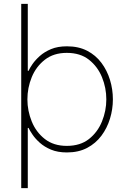

<svg xmlns="http://www.w3.org/2000/svg" viewBox="-20 -780 670 995"><path d="M90 195V-760H124V-413H128Q134 -427 148.5 -448Q163 -469 186.5 -490Q210 -511 244.5 -525.5Q279 -540 327 -540Q387 -540 431.5 -517Q476 -494 505.5 -454.5Q535 -415 550 -366Q565 -317 565 -265Q565 -214 550 -165Q535 -116 505.5 -76.5Q476 -37 431.5 -13.5Q387 10 327 10Q279 10 244.5 -4.5Q210 -19 186.5 -40Q163 -61 148.5 -82.5Q134 -104 128 -117H124V195ZM122 -265Q122 -206 144.5 -150.5Q167 -95 212.5 -59.5Q258 -24 326 -24Q396 -24 441 -59.5Q486 -95 508.5 -150.5Q531 -206 531 -265Q531 -325 508.5 -380Q486 -435 441 -470.5Q396 -506 326 -506Q258 -506 212.5 -470.5Q167 -435 144.5 -380Q122 -325 122 -265Z"/></svg>

Font: Be Vietnam Pro Thin
Style: Regular
Weight: 100
Designer: Lam Bao, Tony Le, Vietanh Nguyen
Foundry: Yellow Type Foundry
Version: Version 1.002; ttfautohint (v1.8.3)